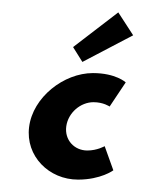

<svg xmlns="http://www.w3.org/2000/svg" viewBox="-20 -286 235 310"><path d="M163 -11 149 -50C149 -50 137 -43 121 -43C100 -43 84 -60 87 -82C90 -104 110 -121 131 -121C147 -121 157 -114 157 -114L183 -153C183 -153 167 -168 130 -168C83 -168 33 -129 27 -81C21 -34 59 4 106 4C143 4 163 -11 163 -11ZM98 -210 113 -186 195 -229 171 -266Z"/></svg>

Font: Hussar Tani
Style: DwaKurs
Weight: 700
Foundry: Cannot Into Space Fonts
Version: Version 0.92